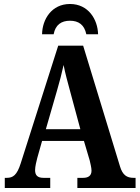

<svg xmlns="http://www.w3.org/2000/svg" viewBox="-20 -943 700 963"><path d="M191 -771H249C258 -819 288 -839 331 -839C374 -839 403 -819 413 -771H472C470 -846 423 -923 331 -923C239 -923 192 -846 191 -771ZM4 0H232V-51H198C167 -51 156 -65 156 -90C156 -108 163 -135 167 -151L191 -236H401L430 -138C433 -124 439 -102 439 -87C439 -61 422 -51 397 -51H368V0H660V-51H650C616 -51 595 -65 582 -108L397 -714H272L84 -124C65 -64 45 -51 14 -51H4ZM210 -295 266 -489C279 -533 290 -576 299 -617C307 -575 319 -532 332 -484L383 -295Z"/></svg>

Font: Noto Serif Condensed
Style: Bold
Weight: 700
Width: 3
Designer: Monotype Design Team
Foundry: Monotype Imaging Inc.
Version: Version 2.015